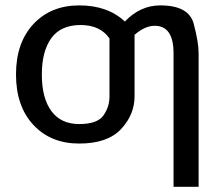

<svg xmlns="http://www.w3.org/2000/svg" viewBox="-20 -536 835 726"><path d="M394 -170.9V-390.6Q358.9 -441.4 284.7 -441.4Q210.4 -441.4 174.3 -392.1Q138.2 -342.8 138.2 -253.9Q138.2 -165 174.3 -116Q210.4 -66.9 279.3 -66.9Q348.1 -66.9 371.1 -99.4Q394 -131.8 394 -170.9ZM585.9 -515.6Q694.3 -515.6 712.6 -445.8Q731 -376 731 -335V170.4H636.2V-335Q636.2 -438.5 564.9 -438.5Q528.3 -438.5 488.8 -404.3V-171.4Q488.8 -102.5 437.7 -47.9Q386.7 6.8 279.3 6.8Q171.9 6.8 106.2 -63.7Q40.5 -134.3 40.5 -254.4Q40.5 -374.5 106.4 -445.1Q172.4 -515.6 279.8 -515.6Q387.2 -515.6 452.1 -454.6Q510.3 -515.6 585.9 -515.6Z"/></svg>

Font: Lato-Medium
Style: Regular
Weight: 500
Designer: Lukasz Dziedzic
Foundry: tyPoland Lukasz Dziedzic
Version: Version 2.006; 2014-01-15